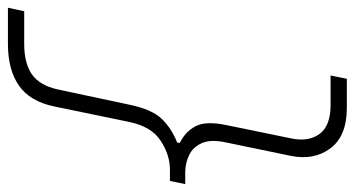

<svg xmlns="http://www.w3.org/2000/svg" viewBox="-294 -572 916 496"><g transform="rotate(90 164.0 -324.0)"><path d="M-64 113.5 -55 71.5H29.5Q79 71.5 107.8 51.8Q136.5 32 147 -15L186.5 -200.5Q198.5 -258.5 223.2 -284Q248 -309.5 284 -323.5L285.5 -330.5Q255.5 -345 241.8 -371.8Q228 -398.5 239.5 -452.5L273.5 -618Q283 -663 262 -691.5Q241 -720 188 -720H111L119.5 -762H194.5Q267.5 -762 299.2 -719.5Q331 -677 318.5 -616.5Q310 -574.5 301.2 -533Q292.5 -491.5 284 -450Q275.5 -411 285.5 -388Q295.5 -365 316.2 -354.8Q337 -344.5 362 -344.5H391.5L383.5 -305H354Q316.5 -305 279.8 -281.2Q243 -257.5 231 -199.5Q221.5 -153.5 211 -103Q200.5 -52.5 191 -6Q178 56.5 137.2 85Q96.5 113.5 29.5 113.5Z"/></g></svg>

Font: Commissioner ExtraLight
Style: Italic
Weight: 200
Italic angle: -12°
Designer: Kostas Bartsokas
Foundry: Kostas Bartsokas
Version: Version 1.000; ttfautohint (v1.8.3)